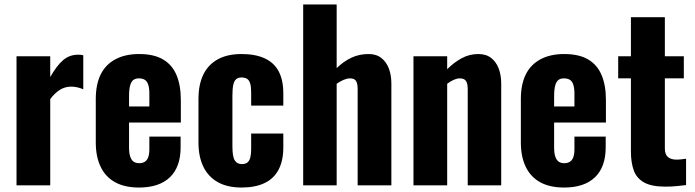

<svg xmlns="http://www.w3.org/2000/svg" viewBox="-20 -830 3115 860"><path d="M54 0V-578H205V-485Q234 -536 262.5 -560.5Q291 -585 330 -585Q337 -585 342.5 -584.5Q348 -584 353 -582V-430Q342 -435 328 -438.5Q314 -442 299 -442Q271 -442 248 -427.5Q225 -413 205 -386V0Z M603 10Q539 10 496 -13.5Q453 -37 431 -82.5Q409 -128 409 -192V-386Q409 -452 431 -496.5Q453 -541 497 -564.5Q541 -588 603 -588Q669 -588 710 -564Q751 -540 770.5 -494Q790 -448 790 -382V-281H558V-169Q558 -144 563.5 -128Q569 -112 579 -105.5Q589 -99 604 -99Q618 -99 628.5 -105.5Q639 -112 644 -126Q649 -140 649 -163V-218H789V-170Q789 -82 741 -36Q693 10 603 10ZM558 -353H649V-410Q649 -435 644 -450.5Q639 -466 628.5 -472.5Q618 -479 602 -479Q587 -479 577.5 -472Q568 -465 563 -447.5Q558 -430 558 -398Z M1062 10Q998 10 955 -14.5Q912 -39 890.5 -84Q869 -129 869 -191V-386Q869 -451 890.5 -495.5Q912 -540 955 -564Q998 -588 1062 -588Q1124 -588 1166 -568.5Q1208 -549 1228.5 -510Q1249 -471 1249 -412V-357H1105V-416Q1105 -442 1100.5 -456.5Q1096 -471 1086.5 -477Q1077 -483 1062 -483Q1047 -483 1038 -475.5Q1029 -468 1025 -450.5Q1021 -433 1021 -402V-175Q1021 -128 1031.5 -111.5Q1042 -95 1063 -95Q1079 -95 1088 -102Q1097 -109 1101 -124Q1105 -139 1105 -162V-232H1249V-169Q1249 -111 1228 -70.5Q1207 -30 1165 -10Q1123 10 1062 10Z M1338 0V-810H1488V-525Q1520 -556 1555 -572Q1590 -588 1631 -588Q1666 -588 1688.5 -570Q1711 -552 1722 -522.5Q1733 -493 1733 -456V0H1582V-431Q1582 -455 1575 -467Q1568 -479 1547 -479Q1535 -479 1519.5 -472.5Q1504 -466 1488 -455V0Z M1832 0V-578H1983V-520Q2014 -551 2048.5 -569.5Q2083 -588 2122 -588Q2158 -588 2180.5 -570Q2203 -552 2214 -522.5Q2225 -493 2225 -456V0H2075V-431Q2075 -455 2067.5 -467Q2060 -479 2039 -479Q2027 -479 2012.5 -472.5Q1998 -466 1983 -455V0Z M2507 10Q2443 10 2400 -13.5Q2357 -37 2335 -82.5Q2313 -128 2313 -192V-386Q2313 -452 2335 -496.5Q2357 -541 2401 -564.5Q2445 -588 2507 -588Q2573 -588 2614 -564Q2655 -540 2674.5 -494Q2694 -448 2694 -382V-281H2462V-169Q2462 -144 2467.5 -128Q2473 -112 2483 -105.5Q2493 -99 2508 -99Q2522 -99 2532.5 -105.5Q2543 -112 2548 -126Q2553 -140 2553 -163V-218H2693V-170Q2693 -82 2645 -36Q2597 10 2507 10ZM2462 -353H2553V-410Q2553 -435 2548 -450.5Q2543 -466 2532.5 -472.5Q2522 -479 2506 -479Q2491 -479 2481.5 -472Q2472 -465 2467 -447.5Q2462 -430 2462 -398Z M2960 6Q2899 6 2865.5 -12.5Q2832 -31 2819 -66Q2806 -101 2806 -151V-479H2749V-578H2806V-753H2958V-578H3043V-479H2958V-165Q2958 -138 2972 -126.5Q2986 -115 3010 -115Q3022 -115 3033 -116.5Q3044 -118 3053 -119V-1Q3038 1 3012.5 3.5Q2987 6 2960 6Z"/></svg>

Font: Oswald SemiBold
Style: Regular
Weight: 600
Designer: Vernon Adams
Foundry: Vernon Adams
Version: Version 4.103;gftools[0.9.33.dev8+g029e19f]